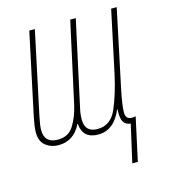

<svg xmlns="http://www.w3.org/2000/svg" viewBox="-106 -610 765 870"><g transform="rotate(-15 276.5 -175.0)"><path d="M407 176H433L477 -26Q465 -24 460 -24Q430 -24 430 -56Q430 -88 445 -161L522 -526H496L434 -235Q414 -144 386 -79.5Q358 -15 296 -15Q237 -15 237 -75Q237 -83 238 -95.5Q239 -108 242 -121L330 -526H304L221 -147Q209 -94 184.5 -54.5Q160 -15 110 -15Q47 -15 47 -76Q47 -98 56 -140L138 -526H112L30 -141Q27 -127 24 -106.5Q21 -86 21 -73Q21 -30 46.5 -10Q72 10 106 10Q179 10 213 -61H215Q220 10 293 10Q367 10 404 -78H406Q403 -37 413.5 -19.5Q424 -2 447 0Z"/></g></svg>

Font: Noto Sans Display Condensed Thin
Style: Italic
Weight: 250
Width: 3
Italic angle: -12°
Designer: Monotype Design Team
Foundry: Monotype Imaging Inc.
Version: Version 1.900